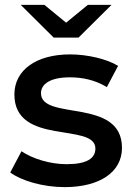

<svg xmlns="http://www.w3.org/2000/svg" viewBox="-20 -761 548 787"><path d="M245 6C388 6 480 -55 480 -155C480 -363 148 -264 148 -379C148 -417 187 -444 266 -444C317 -444 368 -434 418 -404L464 -491C417 -520 337 -538 267 -538C129 -538 39 -474 39 -374C39 -161 371 -261 371 -152C371 -112 336 -88 253 -88C186 -88 114 -110 68 -141L22 -54C68 -20 156 6 245 6ZM437 -741H340L251 -668L162 -741H65L200 -607H302Z"/></svg>

Font: Montserrat-Alt1 SemBd
Style: Regular
Weight: 600
Designer: Differentunic
Foundry: Differentunic
Version: Version 7.222